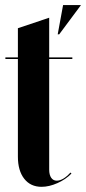

<svg xmlns="http://www.w3.org/2000/svg" viewBox="-20 -719 336 749"><path d="M210.9 -585H205.1L226.1 -699.2H295.9ZM142.1 9.8Q99.1 9.8 74.5 -21.7Q49.8 -53.2 49.8 -107.9V-488.8H1V-495.1H49.8V-608.9L171.9 -649.9V-495.1H262.2V-488.8H171.9V-57.1Q171.9 -37.1 179.7 -25.6Q187.5 -14.2 201.2 -14.2Q226.1 -14.2 254.9 -45.9L258.8 -42Q236.3 -19 203.9 -4.6Q171.4 9.8 142.1 9.8Z"/></svg>

Font: Moniqa Black Display
Style: Regular
Weight: 900
Designer: Rajesh Rajput
Foundry: Rajesh Rajput
Version: Version 1.000